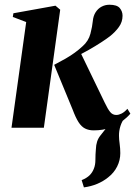

<svg xmlns="http://www.w3.org/2000/svg" viewBox="-20 -539 570 810"><path d="M334 251.5 324.5 221Q346.5 212 358.2 200.2Q370 188.5 376 172.5Q382.5 157 382.5 134.8Q382.5 112.5 384.5 90.5Q385.5 55 403.2 33.2Q421 11.5 434.5 -6.5L510 -47Q495 -29 488.2 -7.5Q481.5 14 482 34Q482 48.5 484.8 68.2Q487.5 88 487.5 107Q487.5 137 474.2 163.5Q461 190 436 209.5Q415.5 226 389.8 236.8Q364 247.5 334 251.5ZM28.5 0 90.5 -446 34 -467.5 36.5 -483 214 -515 234 -498 165 0ZM375.5 11Q354.5 11 339 3.2Q323.5 -4.5 311.2 -23.8Q299 -43 286.5 -76.5L208.5 -265.5Q235.5 -279.5 256.8 -291.8Q278 -304 295.5 -316.8Q313 -329.5 328.5 -344Q353.5 -366 361.5 -396.8Q369.5 -427.5 371.5 -450Q373.5 -472 383.5 -487.5Q393.5 -503 408.8 -511Q424 -519 441.5 -519Q473.5 -519 485.2 -505Q497 -491 497 -472.5Q497 -446.5 481.5 -425Q466 -403.5 443 -385.5Q429.5 -375 406 -359.8Q382.5 -344.5 353.8 -328.2Q325 -312 295.5 -297.5Q266 -283 240.5 -273L320 -316.5L422 -105.5Q434.5 -79 444.8 -66.5Q455 -54 470.5 -54Q481 -54 493 -60Q505 -66 517.5 -80L530 -59.5Q517.5 -44.5 496.2 -28Q475 -11.5 444.8 -0.2Q414.5 11 375.5 11Z"/></svg>

Font: Merriweather 144pt
Style: Bold Italic
Weight: 700
Italic angle: -7.8°
Version: Version 2.101